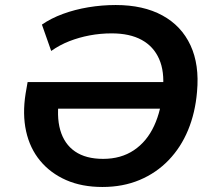

<svg xmlns="http://www.w3.org/2000/svg" viewBox="-20 -735 854 765"><path d="M388 10Q306 10 243.5 -17.5Q181 -45 140 -94.5Q99 -144 84 -212Q69 -280 82 -362L90 -408H683L668 -302H170L217 -353Q204 -273 220 -217Q236 -161 279 -131.5Q322 -102 391 -102Q462 -102 513.5 -136.5Q565 -171 594 -233.5Q623 -296 629 -379Q636 -450 614 -500Q592 -550 544.5 -576Q497 -602 425 -602Q380 -602 337.5 -594Q295 -586 256.5 -571Q218 -556 184 -532L147 -637Q183 -662 230.5 -679.5Q278 -697 332 -706Q386 -715 441 -715Q551 -715 627 -673.5Q703 -632 739 -554.5Q775 -477 765 -369Q758 -286 729.5 -217Q701 -148 652 -97Q603 -46 536.5 -18Q470 10 388 10Z"/></svg>

Font: Nunito Sans 9pt
Style: Bold Italic
Weight: 700
Italic angle: -9°
Version: Version 3.101;gftools[0.9.27]